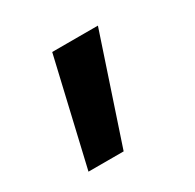

<svg xmlns="http://www.w3.org/2000/svg" viewBox="-81 -217 480 473"><g transform="rotate(-30 159.0 20.0)"><path d="M47 170 117 -130H247L147 170Z"/></g></svg>

Font: M PLUS 2 Thin Medium
Style: Regular
Weight: 500
Version: Version 1.001